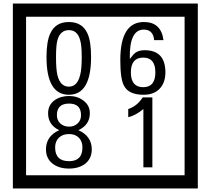

<svg xmlns="http://www.w3.org/2000/svg" viewBox="-20 -980 1195 1090"><path d="M1103 90H53V-960H1103ZM1028 15V-885H128V15ZM497 -656Q497 -442 371 -442Q244 -442 244 -656Q244 -744 265 -789Q294 -855 371 -855Q448 -855 477 -789Q497 -745 497 -656ZM444 -656Q444 -723 435 -752Q420 -809 371 -809Q322 -809 306 -752Q298 -723 298 -656Q298 -587 306 -553Q322 -488 371 -488Q419 -488 435 -554Q444 -587 444 -656ZM919 -569Q919 -511 886.5 -476.5Q854 -442 795 -442Q711 -442 684 -493Q663 -531 663 -639Q663 -855 797 -855Q895 -855 908 -752H855Q850 -812 796 -812Q713 -812 717 -645Q738 -673 748 -680Q768 -695 801 -695Q919 -695 919 -569ZM862 -569Q862 -653 793 -653Q723 -653 723 -569Q723 -485 793 -485Q862 -485 862 -569ZM501 -132Q501 -79 462 -49Q426 -23 372 -23Q317 -23 281 -49Q241 -79 241 -132Q241 -207 316 -241Q253 -271 253 -337Q253 -384 290 -411Q324 -435 372 -435Q419 -435 452 -410Q490 -383 490 -337Q490 -271 425 -241Q501 -207 501 -132ZM440 -326Q440 -392 372 -392Q303 -392 303 -326Q303 -297 322.5 -279Q342 -261 372 -261Q401 -261 420.5 -279Q440 -297 440 -326ZM448 -143Q448 -178 427.5 -198.5Q407 -219 372 -219Q336 -219 314.5 -198.5Q293 -178 293 -143Q293 -65 372 -65Q448 -65 448 -143ZM845 -30H794V-361Q748 -323 708 -315V-361Q759 -378 790 -427H845Z"/></svg>

Font: Unicode BMP Fallback SIL
Style: Regular
Weight: 400
Foundry: NRSI, SIL International
Version: Version 5.1 Based on Unicode 5.1